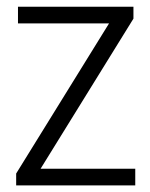

<svg xmlns="http://www.w3.org/2000/svg" viewBox="-20 -562 456 582"><path d="M103 -50.5H390V0H29V-36L310.5 -491H34.5V-541.5H384.5V-505.5Z"/></svg>

Font: Encode Sans Semi Condensed Light
Style: Regular
Weight: 300
Width: 4
Designer: Multiple Designers
Foundry: Impallari Type
Version: Version 2.000